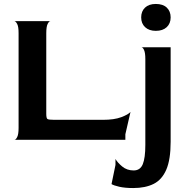

<svg xmlns="http://www.w3.org/2000/svg" viewBox="-20 -707 942 971"><path d="M53 0Q60 0 67 -14Q74 -28 74 -60V-540Q74 -572 67 -585.5Q60 -599 53 -600H235Q228 -600 221 -586Q214 -572 214 -539V-132Q214 -110 219.5 -105.5Q225 -101 255 -101H500Q558 -101 593.5 -114.5Q629 -128 640 -141L614 -28V0ZM654 244Q612 244 583.5 237.5Q555 231 544 224L564 127V97Q574 115 598 135Q622 155 656 155Q689 155 702 123.5Q715 92 715 26V-408Q715 -440 708.5 -454Q702 -468 695 -468H843V10Q843 100 821 151Q799 202 757 223Q715 244 654 244ZM768 -551Q734 -551 714 -569.5Q694 -588 694 -619Q694 -650 713.5 -668.5Q733 -687 768 -687Q804 -687 823.5 -668.5Q843 -650 843 -619Q843 -588 823 -569.5Q803 -551 768 -551Z"/></svg>

Font: Red Rose SemiBold
Style: Regular
Weight: 600
Designer: Jaikishan Patel
Version: Version 2.000